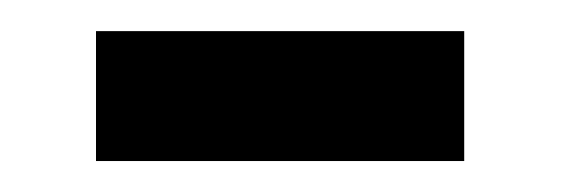

<svg xmlns="http://www.w3.org/2000/svg" viewBox="-20 -314 362 124"><path d="M42 -210V-293.9H279.8V-210Z"/></svg>

Font: Source Sans 3 Semibold
Style: Regular
Weight: 600
Designer: Paul D. Hunt
Foundry: Adobe
Version: Version 3.052;hotconv 1.1.0;makeotfexe 2.6.0